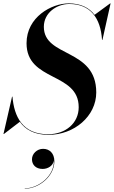

<svg xmlns="http://www.w3.org/2000/svg" viewBox="-42 -780 672 1132"><path d="M-19 10 75 -62C107.5 -15.5 160.5 15 244.5 15C395.5 15 525.5 -95 525.5 -235C525.5 -497.5 216.5 -439.5 216.5 -622C216.5 -705 293 -756.5 366.5 -756.5C490.5 -756.5 551.5 -674 559.5 -545H562L610 -760H607.5L515.5 -692.5C483 -735.5 433 -760 363.5 -760C262.5 -760 114.5 -680 114.5 -525C114.5 -297.5 422 -355.5 422 -148C422 -54 345 11.5 241.5 11.5C89.5 11.5 41 -94.5 31.5 -210H29L-21.5 10ZM146.5 159C146.5 190.5 168 216 209.5 216C240.5 216 270.5 197.5 275.5 167C279 255.5 186.5 330.5 104 330.5V332.5C189 332.5 278.5 258 278.5 171C278.5 123 249.5 97.5 212 97.5C176 97.5 146.5 126.5 146.5 159Z"/></svg>

Font: Bodoni* 72pt Medium
Style: Italic
Weight: 500
Italic angle: -13°
Version: Version 2.3